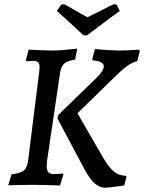

<svg xmlns="http://www.w3.org/2000/svg" viewBox="-20 -878 684 912"><path d="M168 -558Q168 -576 161 -582.5Q154 -589 137 -589Q127 -589 106 -587L103 -592L116 -642Q201 -638 232 -638Q271 -638 347 -647L337 -595Q300 -589 285.5 -576.5Q271 -564 266 -536L204 -118Q202 -106 202 -89Q202 -68 210 -59.5Q218 -51 237 -51Q255 -51 278 -54L281 -49L265 3Q180 0 139 0Q92 0 19 2L35 -50Q80 -55 95.5 -70Q111 -85 115 -127L166 -535Q168 -553 168 -558ZM438 -508Q473 -542 473 -563Q473 -587 421 -591L418 -596L431 -645Q507 -638 543 -638Q577 -638 641 -642L644 -635L632 -588Q604 -580 579.5 -561.5Q555 -543 507 -495L348 -340L470 -129Q497 -83 520.5 -63.5Q544 -44 577 -43L581 -38L570 3Q492 14 480 14Q428 14 383 -71L253 -315L257 -332ZM393 -710H377Q264 -815 250 -826L271 -856L284 -858Q294 -854 352 -820L395 -796L458 -827Q515 -857 522 -858L534 -856L549 -826Q532 -815 393 -710Z"/></svg>

Font: Alegreya Medium
Style: Italic
Weight: 500
Italic angle: -7°
Designer: Juan Pablo del Peral
Foundry: Huerta Tipografica
Version: Version 2.008; ttfautohint (v1.8)